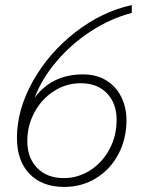

<svg xmlns="http://www.w3.org/2000/svg" viewBox="-20 -729 575 759"><path d="M47 -184Q47 -295 109.5 -407Q172 -519 277 -601Q382 -683 501 -709V-678Q417 -656 340 -606Q263 -556 204.5 -487.5Q146 -419 117 -343Q186 -435 308 -435Q362 -435 401 -410.5Q440 -386 460 -344.5Q480 -303 480 -254Q480 -180 448 -119.5Q416 -59 359.5 -24.5Q303 10 234 10Q147 10 97 -41.5Q47 -93 47 -184ZM441 -255Q441 -320 403 -360Q365 -400 299 -400Q242 -400 193.5 -369Q145 -338 116.5 -285.5Q88 -233 88 -171Q88 -105 127 -65Q166 -25 232 -25Q289 -25 337 -56Q385 -87 413 -139.5Q441 -192 441 -255Z"/></svg>

Font: Sarabun Thin
Style: Italic
Weight: 250
Italic angle: -10°
Designer: Suppakit Chalermlarp | Katatrad Co.,Ltd.
Foundry: Cadson Demak Co.,Ltd.
Version: Version 1.000; ttfautohint (v1.6)